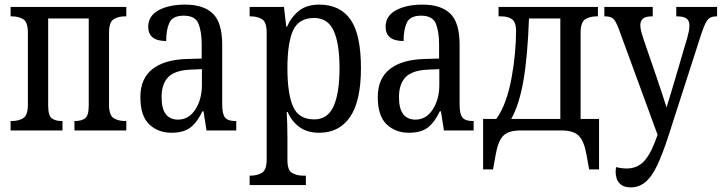

<svg xmlns="http://www.w3.org/2000/svg" viewBox="-20 -566 3131 833"><path d="M26 0V-41H32Q61 -41 81 -53.5Q101 -66 101 -113V-423Q101 -470 81 -482.5Q61 -495 32 -495H26V-536H528V-495H522Q493 -495 473 -482.5Q453 -470 453 -423V-113Q453 -66 473 -53.5Q493 -41 522 -41H528V0H303V-41H307Q333 -41 349 -52.5Q365 -64 365 -109V-486H189V-109Q189 -64 205 -52.5Q221 -41 246 -41H251V0Z M724 10Q666 10 627.5 -26.5Q589 -63 589 -145Q589 -225 641 -266Q693 -307 789 -310L855 -312V-373Q855 -429 841 -463.5Q827 -498 777 -498Q729 -498 715 -467.5Q701 -437 701 -388Q623 -388 623 -450Q623 -497 668 -521.5Q713 -546 783 -546Q863 -546 903.5 -507Q944 -468 944 -372V-113Q944 -71 956.5 -56Q969 -41 1000 -41H1005V0H876L863 -83H858Q836 -36 806.5 -13Q777 10 724 10ZM752 -47Q799 -47 827.5 -91Q856 -135 856 -198V-266L808 -264Q738 -261 709.5 -231Q681 -201 681 -145Q681 -94 699.5 -70.5Q718 -47 752 -47Z M1063 237V196H1068Q1096 196 1116.5 183.5Q1137 171 1137 125V-424Q1137 -470 1117 -482.5Q1097 -495 1068 -495H1063V-536H1212L1222 -450H1225Q1244 -493 1277.5 -519.5Q1311 -546 1365 -546Q1455 -546 1500.5 -481.5Q1546 -417 1546 -270Q1546 -128 1499 -59Q1452 10 1365 10Q1313 10 1279.5 -14.5Q1246 -39 1228 -80H1224Q1227 -28 1227 34V129Q1227 173 1247.5 184.5Q1268 196 1294 196H1307V237ZM1343 -48Q1402 -48 1427.5 -105.5Q1453 -163 1453 -270Q1453 -378 1427.5 -433Q1402 -488 1343 -488Q1276 -488 1251.5 -434Q1227 -380 1227 -270Q1227 -159 1251.5 -103.5Q1276 -48 1343 -48Z M1754 10Q1696 10 1657.5 -26.5Q1619 -63 1619 -145Q1619 -225 1671 -266Q1723 -307 1819 -310L1885 -312V-373Q1885 -429 1871 -463.5Q1857 -498 1807 -498Q1759 -498 1745 -467.5Q1731 -437 1731 -388Q1653 -388 1653 -450Q1653 -497 1698 -521.5Q1743 -546 1813 -546Q1893 -546 1933.5 -507Q1974 -468 1974 -372V-113Q1974 -71 1986.5 -56Q1999 -41 2030 -41H2035V0H1906L1893 -83H1888Q1866 -36 1836.5 -13Q1807 10 1754 10ZM1782 -47Q1829 -47 1857.5 -91Q1886 -135 1886 -198V-266L1838 -264Q1768 -261 1739.5 -231Q1711 -201 1711 -145Q1711 -94 1729.5 -70.5Q1748 -47 1782 -47Z M2076 169V-50H2133Q2156 -81 2172.5 -126.5Q2189 -172 2199 -225.5Q2209 -279 2214 -332.5Q2219 -386 2219 -432Q2219 -468 2202.5 -481.5Q2186 -495 2154 -495H2143V-536H2574V-495H2568Q2539 -495 2519 -482.5Q2499 -470 2499 -423V-50H2579V169H2536L2525 108Q2515 48 2492 24Q2469 0 2416 0H2239Q2185 0 2162.5 24Q2140 48 2130 108L2119 169ZM2198 -50H2411V-486H2275Q2269 -318 2250.5 -214Q2232 -110 2198 -50Z M2716 247Q2684 247 2667.5 229Q2651 211 2651 179Q2651 171 2653 159Q2665 162 2676.5 163.5Q2688 165 2699 165Q2740 165 2768.5 139Q2797 113 2821 51L2833 19L2664 -442Q2652 -474 2641 -484.5Q2630 -495 2605 -495H2602V-536H2812V-495H2809Q2781 -495 2769.5 -485Q2758 -475 2758 -457Q2758 -446 2761.5 -431.5Q2765 -417 2771 -399L2829 -230Q2841 -194 2851 -164.5Q2861 -135 2872 -100Q2882 -133 2889 -156Q2896 -179 2904 -206L2962 -403Q2966 -417 2968.5 -430Q2971 -443 2971 -456Q2971 -477 2958 -486Q2945 -495 2917 -495H2914V-536H3091V-495H3089Q3072 -495 3061.5 -489.5Q3051 -484 3042.5 -468.5Q3034 -453 3023 -420L2880 24Q2854 104 2830.5 153Q2807 202 2779.5 224.5Q2752 247 2716 247Z"/></svg>

Font: Noto Serif Condensed
Style: Regular
Weight: 400
Width: 3
Designer: Monotype Design Team
Foundry: Monotype Imaging Inc.
Version: Version 2.013; ttfautohint (v1.8.4.7-5d5b)